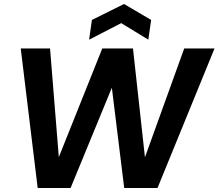

<svg xmlns="http://www.w3.org/2000/svg" viewBox="-20 -943 1096 963"><path d="M169 0 84 -700H231L275 -155L493 -700H647L707 -154L904 -700H1056L770 0H603L541 -503L334 0ZM427 -744 441 -843 602 -923 738 -843 724 -744 588 -827Z"/></svg>

Font: Host Grotesk ExtraBold
Style: Italic
Weight: 800
Italic angle: -8°
Designer: Doğukan Karapınar
Foundry: Element Type
Version: Version 1.003; ttfautohint (v1.8.4.7-5d5b)